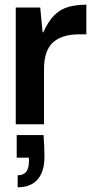

<svg xmlns="http://www.w3.org/2000/svg" viewBox="-20 -528 397 816"><path d="M47 0V-496H151L161 -391H164Q186 -439 211.5 -464Q237 -489 270.5 -498.5Q304 -508 347 -508V-382H315Q280 -382 252 -373.5Q224 -365 205 -347.5Q186 -330 176.5 -302Q167 -274 167 -234V0ZM55 268V217Q80 217 91.5 202Q103 187 103 157V142H51V46H165Q167 70 168 94Q169 118 169 138Q169 201 140 234.5Q111 268 55 268Z"/></svg>

Font: DM Sans 36pt SemiBold
Style: Regular
Weight: 600
Designer: Colophon Foundry, Jonny Pinhorn
Foundry: Colophon Foundry
Version: Version 4.004;gftools[0.9.30]